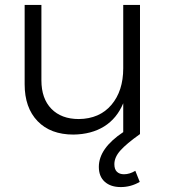

<svg xmlns="http://www.w3.org/2000/svg" viewBox="-20 -544 685 779"><path d="M444 122Q444 143 454.5 153Q465 163 483 163Q506 163 529 149L547 194Q511 215 470 215Q429 215 405 193.5Q381 172 381 133Q381 58 480 -8V-125Q454 -63 402.5 -31Q351 1 278 2Q185 2 132.5 -52.5Q80 -107 80 -202V-524H148V-218Q148 -144 188.5 -102.5Q229 -61 300 -61Q384 -62 432 -118.5Q480 -175 480 -267V-524H548V0Q493 39 468.5 66.5Q444 94 444 122Z"/></svg>

Font: Gontserrat Light
Style: Regular
Weight: 300
Designer: Julieta Ulanovsky
Foundry: Julieta Ulanovsky
Version: Version 6.001